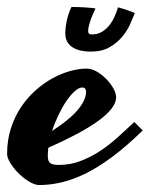

<svg xmlns="http://www.w3.org/2000/svg" viewBox="-90 -491 426 546"><path d="M315.9 -120.1Q271 -76.2 231.2 -46.4Q191.4 -16.6 155.3 1.5Q119.1 19.5 86.2 27.3Q53.2 35.2 22 35.2Q8.8 35.2 -7.3 25.4Q-23.4 15.6 -37.4 1.7Q-51.3 -12.2 -60.5 -27.3Q-69.8 -42.5 -69.8 -53.2Q-69.8 -93.3 -58.8 -126.7Q-47.9 -160.2 -29.8 -187Q-11.7 -213.9 11.5 -234.4Q34.7 -254.9 59.8 -268.6Q85 -282.2 109.9 -289.1Q134.8 -295.9 155.8 -295.9Q170.9 -295.9 185.8 -287.1Q200.7 -278.3 212.9 -265.6Q225.1 -252.9 232.7 -239Q240.2 -225.1 240.2 -214.8Q240.2 -198.2 226.3 -180.9Q212.4 -163.6 187 -145.5Q161.6 -127.4 126 -108.6Q90.3 -89.8 47.4 -70.8Q45.9 -59.1 45.9 -47.9Q45.9 -32.7 52.5 -27.3Q59.1 -22 77.1 -22Q109.4 -22 137.9 -32.7Q166.5 -43.5 192.9 -60.5Q219.2 -77.6 243.7 -99.6Q268.1 -121.6 292 -144ZM144 -242.2Q134.3 -242.2 122.6 -231.7Q110.8 -221.2 99.1 -204.1Q87.4 -187 76.7 -164.8Q65.9 -142.6 58.1 -118.7Q76.2 -130.4 93.5 -143.6Q110.8 -156.7 124.5 -171.1Q138.2 -185.5 146.5 -200.7Q154.8 -215.8 154.8 -231Q154.8 -235.4 152.1 -238.8Q149.4 -242.2 144 -242.2ZM293.5 -454.1Q288.6 -441.9 280.5 -423.3Q272.5 -404.8 258.1 -387.2Q243.7 -369.6 221.9 -356.9Q200.2 -344.2 167.5 -344.2Q152.3 -344.2 139.4 -347.2Q126.5 -350.1 116.7 -356.2Q106.9 -362.3 101.3 -372.1Q95.7 -381.8 95.7 -396Q95.7 -403.3 96.7 -412.6Q97.7 -421.9 99.9 -432.1Q102.1 -442.4 105.5 -452.4Q108.9 -462.4 113.3 -471.2Q120.6 -471.2 131.1 -470.9Q141.6 -470.7 151.6 -470Q161.6 -469.2 169.9 -468.5Q178.2 -467.8 181.6 -466.8Q179.7 -462.9 176 -454.8Q172.4 -446.8 168.9 -437.5Q165.5 -428.2 163.1 -418.7Q160.6 -409.2 160.6 -401.9Q160.6 -397.9 163.1 -395.5Q165.5 -393.1 171.4 -393.1Q187 -393.1 199.2 -400.1Q211.4 -407.2 220.5 -418.5Q229.5 -429.7 235.6 -443.4Q241.7 -457 245.6 -470.2Q265.1 -464.8 275.6 -460.9Q286.1 -457 293.5 -454.1Z"/></svg>

Font: Yesteryear
Style: Regular
Weight: 400
Designer: Astigmatic (AOETI)
Foundry: Astigmatic (AOETI)
Version: Version 1.000